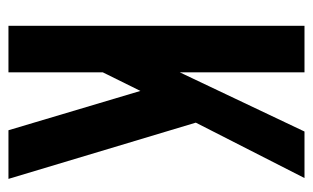

<svg xmlns="http://www.w3.org/2000/svg" viewBox="-163 -577 740 454"><g transform="rotate(90 207.0 -350.0)"><path d="M41 -700H151V-405L291 -700H401L270 -443L403 0H288L195 -312L151 -223V0H41Z"/></g></svg>

Font: kids-team
Style: team
Weight: 400
Designer: Ryoichi Tsunekawa, Thomas Gollenia, Laura Emeder
Foundry: Ryoichi Tsunekawa, Thomas Gollenia, Laura Emeder
Version: Version 2.000